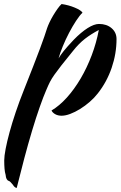

<svg xmlns="http://www.w3.org/2000/svg" viewBox="-20 -568 599 954"><path d="M24 331Q10 327 8 301Q4 288 2.5 270Q1 252 1 229Q1 208 8 171.5Q15 135 27.5 89Q40 43 58 -10.5Q76 -64 98 -119Q125 -188 145 -238.5Q165 -289 178.5 -326Q192 -363 200.5 -387Q209 -411 214 -428Q218 -440 226 -457Q234 -474 244.5 -491.5Q255 -509 266 -524.5Q277 -540 286 -548Q321 -543 352 -530Q383 -517 390 -505Q376 -492 358 -464.5Q340 -437 323 -404.5Q306 -372 292 -338Q278 -304 271 -278Q281 -295 297 -315Q313 -335 346 -370Q383 -408 415.5 -428.5Q448 -449 472 -449Q510 -449 534.5 -428Q559 -407 559 -374Q559 -302 535 -231.5Q511 -161 466 -104Q449 -82 426 -62Q403 -42 378 -26.5Q353 -11 329 -2Q305 7 286 7Q268 7 254.5 -0.5Q241 -8 236 -19Q275 -42 312 -83Q349 -124 380.5 -177.5Q412 -231 435.5 -293Q459 -355 471 -419Q433 -399 402.5 -375.5Q372 -352 342 -314Q306 -270 285 -243Q264 -216 250.5 -197Q237 -178 228.5 -161.5Q220 -145 210 -121Q196 -89 177.5 -36.5Q159 16 139.5 81Q120 146 100.5 219.5Q81 293 63 366Q52 364 44 350Q36 341 32.5 337Q29 333 24 331Z"/></svg>

Font: Sweet Mavka Script
Style: Regular
Weight: 500
Designer: Pablo Impallari/Anastassiya Vishnevskaya
Foundry: Pablo Impallari/ Anastassiya Vishnevskaya
Version: Version 2.0/www.impallari.com/   behance.net/sweetcherry